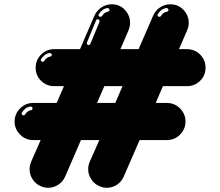

<svg xmlns="http://www.w3.org/2000/svg" viewBox="-20 -869 1025 894"><path d="M477.2 5.4Q459.9 5.4 443.1 -2Q418.3 -12.9 404.5 -34.7Q390.6 -56.4 390.6 -81.2Q390.6 -99 398 -116.3L442.6 -216.8H356.9L283.7 -47.5Q272.8 -22.8 251 -8.7Q229.2 5.4 204 5.4Q187.1 5.4 169.8 -2Q145 -12.9 131.4 -34.7Q117.8 -56.4 117.8 -81.2Q117.8 -99 125.2 -116.3L169.3 -216.8H134.2Q99 -216.8 73.5 -242.3Q48 -267.8 48 -303Q48 -338.6 73.5 -364.1Q99 -389.6 134.2 -389.6H244.1L277.7 -467.8H232.2Q196.5 -467.8 171.3 -492.8Q146 -517.8 146 -553.5Q146 -589.6 171.3 -614.9Q196.5 -640.1 232.2 -640.1H352.5L419.8 -796Q430.7 -819.8 452.2 -834.4Q473.8 -849 499.5 -849H500Q537.6 -849 561.6 -823Q585.6 -797 585.6 -762.9Q585.6 -745 578.2 -727.2L540.6 -640.1H625.2L693.1 -796Q703.5 -819.8 725 -834.4Q746.5 -849 772.3 -849H772.8Q809.9 -849 834.4 -823Q858.9 -797 858.9 -762.9Q858.9 -745 851 -727.2L813.4 -640.1H850.5Q886.6 -640.1 911.9 -614.9Q937.1 -589.6 937.1 -553.5Q937.1 -517.8 911.9 -492.8Q886.6 -467.8 850.5 -467.8H738.6L705 -389.6H756.9Q793.1 -389.6 818.3 -364.1Q843.6 -338.6 843.6 -303Q843.6 -267.8 818.3 -242.3Q793.1 -216.8 756.9 -216.8H630.2L556.4 -47.5Q546 -22.8 524.3 -8.7Q502.5 5.4 477.2 5.4ZM178.7 -581.2Q183.2 -581.2 185.6 -585.1Q196 -602 212.9 -605.4Q216.3 -605.4 218.8 -607.9Q221.3 -610.4 221.3 -614.4Q220.8 -616.8 218.3 -619.3Q215.8 -621.8 212.4 -622.3H211.4Q197 -619.8 187.4 -611.9Q177.7 -604 171.8 -594.6Q169.8 -592.6 169.8 -590.1Q169.8 -585.1 174.3 -582.2Q176.2 -581.2 178.7 -581.2ZM89.6 -331.7Q93.6 -331.7 96.5 -335.6Q106.4 -352.5 124.3 -355.9Q127.2 -355.9 129.5 -358.7Q131.7 -361.4 131.7 -364.9Q131.7 -367.8 129 -370.3Q126.2 -372.8 123.8 -372.8H121.8Q107.4 -370.8 97.8 -362.9Q88.1 -355 82.2 -345Q80.7 -343.1 80.7 -340.6Q80.7 -335.6 84.7 -333.2Q87.1 -331.7 89.6 -331.7ZM447.5 -790.6Q452 -790.6 455 -794.1Q464.9 -811.4 482.2 -814.4Q485.1 -814.9 487.6 -817.3Q490.1 -819.8 490.1 -822.8Q489.6 -826.2 487.1 -828.7Q484.7 -831.2 481.7 -831.7H480.2Q465.8 -829.2 456.2 -821.3Q446.5 -813.4 440.6 -803.5Q438.6 -801 438.6 -799Q438.6 -794.6 443.1 -791.6Q445 -790.6 447.5 -790.6ZM392.6 -658.9Q394.6 -658.9 397 -660.4Q399.5 -661.9 400.5 -664.4L443.1 -766.8L443.6 -770.8Q443.6 -774.3 441.1 -776.7Q438.6 -779.2 434.7 -779.2Q429.2 -779.2 427.2 -773.8L384.7 -670.8L384.2 -666.8Q384.2 -662.4 389.6 -659.4ZM516.8 -389.6 550.5 -467.8H465.8L431.7 -389.6ZM721.8 -790.6Q725.7 -790.6 729.2 -794.1Q738.6 -811.4 756.4 -814.4Q759.9 -814.9 762.1 -817.1Q764.4 -819.3 764.4 -821.8V-822.8Q764.4 -826.2 761.9 -828.7Q759.4 -831.2 755.9 -831.7H755Q740.1 -829.2 730.4 -821.3Q720.8 -813.4 714.9 -803.5Q713.4 -802 713.4 -799.5Q713.4 -794.6 717.8 -791.6Q719.3 -790.6 721.8 -790.6Z"/></svg>

Font: AKL FREE 002
Style: Regular
Weight: 400
Designer: AKL
Foundry: AKL
Version: Version 1.00;August 17, 2024;FontCreator 13.0.0.2675 64-bit